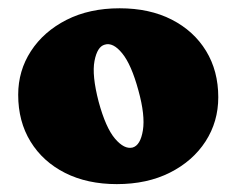

<svg xmlns="http://www.w3.org/2000/svg" viewBox="-20 -736 585 475"><path d="M276 -715.5Q350 -715.5 404.8 -687.5Q459.5 -659.5 489.8 -610Q520 -560.5 520 -495.5Q520 -435 488.5 -386.2Q457 -337.5 400.5 -309Q344 -280.5 269 -280.5Q196 -280.5 141 -308.2Q86 -336 55.5 -385.8Q25 -435.5 25 -501.5Q25 -561 56.5 -609.5Q88 -658 144.5 -686.8Q201 -715.5 276 -715.5ZM308 -371Q327.5 -376.5 333.5 -413.5Q339.5 -450.5 322.5 -512Q305 -576.5 282.2 -604.2Q259.5 -632 239 -625.5Q220.5 -620.5 213.8 -585.2Q207 -550 224 -484.5Q241.5 -420 264.5 -393Q287.5 -366 308 -371Z"/></svg>

Font: Fraunces 9pt S100 Black
Style: Regular
Weight: 900
Version: Version 1.000; ttfautohint (v1.8.3)